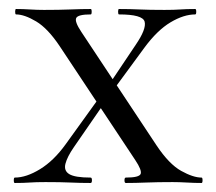

<svg xmlns="http://www.w3.org/2000/svg" viewBox="-20 -406 479 426"><path d="M259.2 0Q256.2 0 256.2 -6Q256.2 -12 259.2 -12Q288.6 -12 292 -20Q295.4 -28 280 -51L112.8 -303Q86.2 -343 60.2 -358.5Q34.2 -374 15.6 -374Q13.6 -374 13.6 -380Q13.6 -386 15.6 -386Q30.6 -386 46.6 -385Q62.6 -384 77.6 -384Q111.2 -384 136 -385Q160.8 -386 181.4 -386Q183.4 -386 183.4 -380Q183.4 -374 181.4 -374Q153.4 -374 149.2 -366.2Q145 -358.4 160.6 -335L327.6 -83Q355.2 -41.8 381.9 -26.9Q408.6 -12 427.2 -12Q429.4 -12 429.4 -6Q429.4 0 427.2 0Q411.8 0 394.7 -1Q377.6 -2 363 -2Q329.4 -2 304.6 -1Q279.8 0 259.2 0ZM12.8 0Q10.6 0 10.6 -6Q10.6 -12 12.8 -12Q38.4 -12 68.9 -30.7Q99.4 -49.4 125.6 -85.8L206 -197.4L218.4 -187.4L144 -79.6Q129.2 -58.2 125.2 -42.7Q121.2 -27.2 133.8 -19.6Q146.4 -12 181 -12Q184 -12 184 -6Q184 0 181 0Q158 0 136.5 -1Q115 -2 81 -2Q59.2 -2 45.8 -1Q32.4 0 12.8 0ZM221.4 -192.6 211.4 -202.6 281 -306.4Q305.2 -341.8 300.9 -357.9Q296.6 -374 244 -374Q242 -374 242 -380Q242 -386 244 -386Q268 -386 289.5 -385Q311 -384 345 -384Q366.8 -384 380.2 -385Q393.6 -386 413.2 -386Q415.4 -386 415.4 -380Q415.4 -374 413.2 -374Q387.8 -374 358.4 -356.5Q329 -339 300.4 -300.2Z"/></svg>

Font: Cormorant Garamond Light
Style: Regular
Weight: 300
Designer: Christian Thalmann (Catharsis Fonts)
Foundry: Catharsis Fonts
Version: Version 4.001